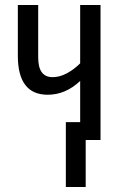

<svg xmlns="http://www.w3.org/2000/svg" viewBox="-20 -557 483 764"><path d="M380 -537H299V-305Q275 -281 246.5 -265.5Q218 -250 189 -250Q132 -250 132 -328V-537H51V-335Q51 -180 170 -180Q241 -180 299 -235V-71H242V187H321V0H380Z"/></svg>

Font: Noto Sans Display Condensed
Style: Regular
Weight: 400
Width: 3
Designer: Monotype Design Team
Foundry: Monotype Imaging Inc.
Version: Version 1.900